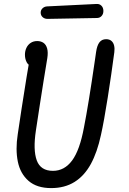

<svg xmlns="http://www.w3.org/2000/svg" viewBox="-20 -952 660 983"><path d="M70.8 -264.2Q87 -376.3 116.3 -558.5Q125.2 -609.3 133.5 -660L146.8 -614.3Q127.3 -614.3 117.5 -631.8Q107.7 -649.3 107.7 -671.8Q107.7 -690.8 115.2 -706.8Q122.7 -722.8 136.9 -732.3Q151.2 -741.8 170.7 -741.8Q189.3 -741.8 202.7 -732.6Q216 -723.3 221.4 -703.8Q226.8 -684.2 222.2 -654.2Q216.7 -618.7 203 -536.8Q193.3 -476.5 184.2 -417.4Q175 -358.3 163.8 -283.8Q148.7 -184.5 168.2 -130.9Q187.8 -77.3 251.2 -77.3Q309.8 -77.3 349.1 -130.2Q388.3 -183 409.8 -299.3Q432.8 -415.5 465.5 -640.8L472 -686Q476.8 -719.3 489.1 -735.3Q501.3 -751.3 523.3 -751.3Q540.2 -751.3 550.4 -742.6Q560.7 -733.8 564.2 -718.7Q567.8 -703.5 565.3 -684.7Q550.7 -574 531.7 -453Q512.7 -332 496.8 -260.7Q477.8 -172.2 444.9 -112.1Q412 -52 361.7 -20.5Q311.3 11 242 11Q168.8 11 126.4 -25.8Q84 -62.5 71.3 -124.4Q58.7 -186.3 70.8 -264.2ZM188.3 -886.3Q188 -900 197.5 -909.2Q207 -918.5 221.7 -919.3L474.3 -931.7Q489.2 -932.7 499.1 -922.9Q509 -913.2 509.3 -897Q509.7 -880.5 500.2 -870.2Q490.8 -859.8 476 -859.8L223.3 -855.3Q208.7 -855.2 198.7 -863.9Q188.7 -872.7 188.3 -886.3Z"/></svg>

Font: Monaspace Radon Var
Style: Regular
Weight: 400
Designer: Riley Cran and the Lettermatic Team
Version: Version 1.000 (Monaspace Radon Var)